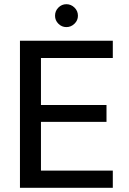

<svg xmlns="http://www.w3.org/2000/svg" viewBox="-20 -894 615 914"><path d="M75 0V-700H517V-618H175V-394H487V-314H175V-82H517V0ZM296 -765Q274 -765 258 -781Q242 -797 242 -819Q242 -842 258 -858Q274 -874 296 -874Q318 -874 334.5 -858Q351 -842 351 -819Q351 -797 334.5 -781Q318 -765 296 -765Z"/></svg>

Font: DM Sans 10pt Medium
Style: Regular
Weight: 500
Version: Version 4.004;gftools[0.9.30]